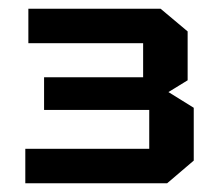

<svg xmlns="http://www.w3.org/2000/svg" viewBox="-20 -720 508 440"><path d="M363 -300H38V-379H322V-468H81V-543H308V-621H45V-700H348L410 -648V-536L366 -509L424 -473V-352Z"/></svg>

Font: Tektur Medium
Style: Regular
Weight: 500
Designer: Adam Jagosz
Foundry: Adam Jagosz
Version: Version 1.005;gftools[0.9.30]